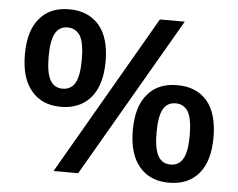

<svg xmlns="http://www.w3.org/2000/svg" viewBox="-52 -784 1058 853"><g transform="rotate(5 477.5 -357.5)"><path d="M223 -287Q139 -287 92 -343Q44 -399 44 -505Q44 -612 92 -667Q138 -722 223 -722Q308 -722 356 -667Q404 -612 404 -505Q404 -399 356 -343Q308 -287 223 -287ZM326 0H216L628 -712H739ZM223 -368Q262 -368 280 -400Q298 -432 298 -505Q298 -576 280 -609Q260 -641 223 -641Q186 -641 168 -609Q150 -576 150 -505Q150 -433 168 -401Q186 -368 223 -368ZM731 7Q646 7 599 -49Q551 -105 551 -212Q551 -318 599 -373Q645 -428 731 -428Q816 -428 864 -373Q911 -317 911 -211Q911 -105 864 -49Q816 7 731 7ZM731 -74Q769 -74 787 -107Q805 -139 805 -211Q805 -282 787 -315Q767 -347 731 -347Q693 -347 675 -315Q657 -282 657 -211Q657 -139 675 -107Q693 -74 731 -74Z"/></g></svg>

Font: PRinguin Sans
Style: Bold
Weight: 700
Designer: Vernon Adams
Foundry: Vernon Adams
Version: ""